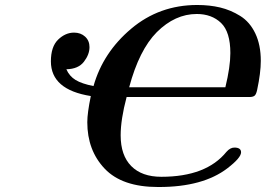

<svg xmlns="http://www.w3.org/2000/svg" viewBox="-20 -728 1066 770"><path d="M184.1 -481.9Q184.1 -541 213.1 -569.1Q242.2 -597.2 276.9 -597.2Q303.7 -597.2 321.3 -581.1Q338.9 -564.9 338.9 -539.1Q338.9 -509.3 316.4 -480.2Q293.9 -451.2 246.1 -450.2Q258.3 -422.4 283.2 -407.2Q308.1 -392.1 355 -382.8Q393.1 -517.6 506.1 -612.8Q619.1 -708 771 -708Q820.8 -708 862.8 -698Q904.8 -688 943.4 -664.1Q981.9 -640.1 1003.9 -594Q1025.9 -547.9 1025.9 -483.9Q1025.9 -436 1011.2 -367.2Q1007.3 -349.1 1000.7 -344Q994.1 -338.9 980 -338.9H487.8Q463.9 -249 463.9 -185.1Q463.9 -105 506.3 -62Q548.8 -19 627 -19Q807.1 -19 888.2 -119.1Q903.3 -136.2 919.9 -136.2Q946.8 -136.2 946.8 -117.2Q946.8 -95.2 892.1 -53.2Q793.9 22 617.2 22H613.8Q469.7 22 399.9 -51.5Q330.1 -125 330.1 -237.8Q330.1 -274.9 344.2 -342.8Q184.1 -368.2 184.1 -481.9ZM498 -377.9H883.8Q903.8 -460 903.8 -515.1Q903.8 -600.1 866.5 -636Q829.1 -671.9 769 -671.9Q682.1 -671.9 608.9 -599.1Q538.1 -527.8 498 -377.9Z"/></svg>

Font: CMU Serif
Style: BoldItalic
Weight: 700
Italic angle: -14.04°
Version: Version 0.7.0